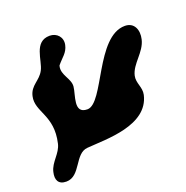

<svg xmlns="http://www.w3.org/2000/svg" viewBox="-109 -534 755 781"><g transform="rotate(-20 268.5 -143.5)"><path d="M12 92C4 125 15 147 49 147C112 147 119 51 176 47C259 40 437 46 465 -77C472 -109 450 -132 457 -163C468 -211 522 -240 534 -292C543 -330 529 -367 488 -367C362 -367 302 -100 230 -100C168 -100 205 -172 208 -207C211 -241 174 -267 183 -304L184 -307C206 -334 227 -345 234 -377C241 -409 218 -434 187 -434C118 -434 125 -351 105 -313C86 -276 48 -271 38 -227C23 -162 96 -126 69 -10C60 30 21 52 12 92Z"/></g></svg>

Font: Charger
Style: OversprayIt
Weight: 400
Designer: Jasper
Foundry: Cannot Into Space Fonts
Version: Version 0.980